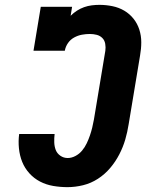

<svg xmlns="http://www.w3.org/2000/svg" viewBox="-20 -763 640 791"><path d="M258 8Q228 8 199 3Q170 -2 145 -15Q120 -28 101 -49Q82 -70 71.5 -96Q61 -122 58 -152Q55 -182 59 -211H205Q203 -194 203.5 -177Q204 -160 209.5 -145.5Q215 -131 228.5 -121.5Q242 -112 259 -112Q275 -112 291 -120.5Q307 -129 318.5 -143Q330 -157 337.5 -173Q345 -189 350.5 -205Q356 -221 360 -237.5Q364 -254 367 -271L414 -554Q416 -568 413.5 -582.5Q411 -597 401.5 -606.5Q392 -616 378.5 -619.5Q365 -623 350 -623Q334 -623 317.5 -620Q301 -617 285.5 -608.5Q270 -600 260 -585.5Q250 -571 247 -554H118L148 -735H277L271 -698Q283 -710 297 -719Q311 -728 326.5 -733.5Q342 -739 358 -741Q374 -743 390 -743Q417 -743 443.5 -737.5Q470 -732 492 -719Q514 -706 530 -686Q546 -666 554 -641Q562 -616 562 -589Q562 -562 557 -534L510 -251Q505 -219 496 -188Q487 -157 471.5 -127Q456 -97 434 -71Q412 -45 383.5 -26.5Q355 -8 322.5 0Q290 8 258 8Z"/></svg>

Font: Iosevka Etoile Heavy Oblique
Style: Regular
Weight: 900
Italic angle: -9°
Designer: Belleve Invis
Foundry: Belleve Invis
Version: Version 15.5.2; ttfautohint (v1.8.4)